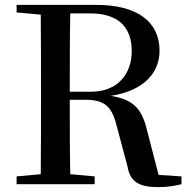

<svg xmlns="http://www.w3.org/2000/svg" viewBox="-20 -755 776 787"><path d="M48 -704 147 -695C148 -595 148 -495 148 -393V-342C148 -241 148 -140 147 -41L48 -32V0H368V-32L268 -41C266 -140 266 -240 266 -346H331C416 -346 441 -312 461 -229L503 -71C513 -11 550 12 626 12C668 12 695 7 724 0V-32L630 -38L584 -216C564 -302 533 -347 434 -362C574 -384 634 -460 634 -547C634 -667 541 -735 375 -735H48ZM268 -700H351C465 -700 520 -643 520 -546C520 -453 464 -379 352 -379H266C266 -499 266 -601 268 -700Z"/></svg>

Font: GenKiMin2 TW SB
Style: Regular
Weight: 600
Version: Version 2.100;PS 2.1;hotconv 16.6.51;makeotf.lib2.5.65220 DE